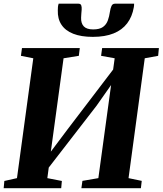

<svg xmlns="http://www.w3.org/2000/svg" viewBox="-22 -998 863 1018"><path d="M-2.5 0 1 -38.5 68 -53.5 154.5 -689 89 -702 94.5 -743H401L396 -702L315 -689L239.5 -135.5L211.5 -146L334.5 -310L615 -678L570.5 -575.5L586 -689L514 -702L519.5 -743H820.5L816.5 -702L745.5 -689L659.5 -53.5L729.5 -39L725 0H409.5L415 -39L499.5 -53.5L573.5 -594.5L601 -595.5L490 -437.5L197 -58.5L241 -143.5L229 -53.5L306 -38.5L302.5 0ZM393.5 -978.5Q405.5 -978.5 408.8 -969.5Q412 -960.5 411 -947Q410.5 -938 409.2 -925.5Q408 -913 408 -904Q407 -874.5 422.2 -858.2Q437.5 -842 472 -842Q506 -842 524 -855Q542 -868 549.8 -889.8Q557.5 -911.5 561 -936.5Q563.5 -953.5 569 -966Q574.5 -978.5 588 -978.5H689Q689 -974 688.8 -969.2Q688.5 -964.5 687.5 -959.5Q679 -909.5 652.2 -874.2Q625.5 -839 580.2 -820.8Q535 -802.5 470 -802.5Q408.5 -802.5 366.5 -819Q324.5 -835.5 303.8 -867Q283 -898.5 284.5 -943.5Q284.5 -952 285.2 -960.8Q286 -969.5 289 -978.5Z"/></svg>

Font: Merriweather 60pt ExtraBold
Style: Italic
Weight: 800
Italic angle: -7.8°
Version: Version 2.101